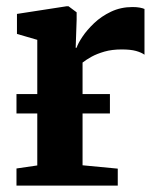

<svg xmlns="http://www.w3.org/2000/svg" viewBox="-20 -580 492 600"><path d="M31.5 0V-53.5L96.5 -63V-455.5L33 -474V-536.5L188.5 -560.5H194L219.5 -541.5V-518.5L216.5 -430.5L219.5 -431Q223.5 -444 237.5 -465Q251.5 -486 274 -507.5Q296.5 -529 327 -543.5Q357.5 -558 394 -558Q407.5 -558 416.8 -556.2Q426 -554.5 431.5 -552V-409Q422 -416 405 -420.8Q388 -425.5 360.5 -425.5Q330 -425.5 306.5 -418.8Q283 -412 266.2 -402.8Q249.5 -393.5 238 -384.5V-63.5L348 -53V0ZM323.5 -286V-225.5H31.5V-286Z"/></svg>

Font: Merriweather 36pt
Style: Bold
Weight: 700
Designer: Eben Sorkin
Foundry: Eben Sorkin
Version: Version 2.100